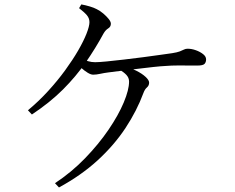

<svg xmlns="http://www.w3.org/2000/svg" viewBox="-20 -797 1040 850"><path d="M223.4 14Q296.7 -34.4 356.8 -96.6Q417 -158.9 460.7 -223.1Q504.4 -287.3 527.9 -343.5Q551.4 -399.7 551.4 -435.9Q551.4 -452.4 539.7 -465.2Q528 -477.9 509.2 -487.9L524.7 -503.1Q556.7 -497.1 582.8 -484.2Q608.8 -471.3 624.5 -456.7Q640.2 -442.1 640.2 -431.2Q640.2 -418.3 630.6 -410Q620.9 -401.7 615 -385.3Q585.8 -306.5 535.8 -230.6Q485.7 -154.7 412.9 -87.8Q340 -20.9 241.1 32.9ZM103.7 -308.8Q151.3 -348.3 193.1 -394.1Q235 -439.9 268.5 -486Q302 -532 326.1 -573.6Q350.1 -615.2 363.1 -648.2Q376 -681.1 376 -698.9Q376 -716.1 364.7 -729.5Q353.3 -743 330.1 -760.9L340 -777.5Q360 -773.7 378 -768.3Q395.9 -763 408.3 -756.4Q422.7 -749.5 437 -737.4Q451.3 -725.2 461.1 -713.1Q470.8 -701.1 470.8 -691.9Q470.8 -678.5 459.1 -671.3Q447.4 -664.2 438.5 -648.9Q402.9 -583.3 359.9 -521.2Q316.9 -459 259.4 -401.4Q201.8 -343.7 121.2 -290.1ZM392.4 -466.4Q382.1 -466.4 368 -475.1Q353.8 -483.9 340.2 -495.9Q326.6 -507.8 316.6 -517.7L332 -540.6Q354.3 -530.6 369.7 -526.1Q385.1 -521.6 401 -521.6Q417.9 -521.6 452.3 -525Q486.7 -528.4 529.5 -533.4Q572.4 -538.4 614.6 -543.9Q656.9 -549.4 691.3 -554.4Q725.7 -559.4 742.3 -561.6Q764.1 -565 775.8 -569.4Q787.4 -573.9 794.5 -577.6Q801.5 -581.3 810.8 -581.3Q828.3 -581.3 847 -574.6Q865.8 -567.9 879.1 -557.4Q892.4 -546.9 892.4 -534.1Q892.4 -521.6 885.5 -514.2Q878.5 -506.8 853.5 -506.8Q838.8 -506.8 815.1 -507Q791.4 -507.1 765.1 -507.1Q738.8 -507.1 715.2 -505.1Q692.9 -504.1 659.6 -500.5Q626.2 -496.8 589 -492.3Q551.7 -487.8 517.7 -483.7Q483.7 -479.6 459.9 -476.4Q440.9 -474 423.7 -470.2Q406.4 -466.4 392.4 -466.4Z"/></svg>

Font: Noto Serif KR ExtraLight
Style: Regular
Weight: 200
Designer: Ryoko NISHIZUKA 西塚涼子 (kana & ideographs); Frank Grießhammer (Latin, Greek & Cyrillic); Wenlong ZHANG 张文龙 (bopomofo); San
Foundry: Adobe
Version: Version 2.002-H1;hotconv 1.1.0;makeotfexe 2.6.0